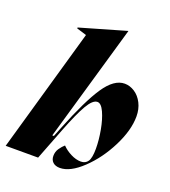

<svg xmlns="http://www.w3.org/2000/svg" viewBox="-155 -891 890 1007"><g transform="rotate(20 290.0 -387.0)"><path d="M186 -690 131 -707V-712L387 -786H388L200 -135H209L230 -188Q299 -361 352.5 -440.5Q406 -520 465 -520Q494 -520 521 -502.5Q548 -485 564.5 -452.5Q581 -420 581 -379Q581 -302 534.5 -209.5Q488 -117 420 -52.5Q352 12 295 12Q270 12 256 -1Q242 -14 242 -36Q242 -60 255 -78.5Q268 -97 281 -108Q301 -87 330.5 -72Q360 -57 387 -57Q413 -57 426 -76.5Q439 -96 439 -147Q439 -195 429 -250Q419 -305 401.5 -343Q384 -381 363 -381Q337 -381 308 -331Q279 -281 239 -178L170 0H-11Z"/></g></svg>

Font: Nyght Serif Dark Italic
Style: Regular
Weight: 800
Italic angle: -16°
Designer: Maksym Kobuzan
Version: Version 0.400